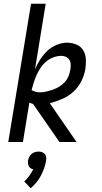

<svg xmlns="http://www.w3.org/2000/svg" viewBox="-20 -755 540 1021"><path d="M296 0 156 -202Q151 -204 146 -205.5Q141 -207 136 -209L102 0H24L145 -735H223L166 -386Q177 -413 193.5 -438.5Q210 -464 231.5 -484.5Q253 -505 281.5 -516.5Q310 -528 337 -528Q363 -528 386.5 -518Q410 -508 422.5 -487.5Q435 -467 436.5 -441Q438 -415 434 -389Q429 -356 413 -324Q397 -292 370.5 -267.5Q344 -243 311 -229Q278 -215 245 -206L387 0ZM193 -264Q210 -264 228 -268.5Q246 -273 263 -279Q280 -285 296 -295Q312 -305 324.5 -318.5Q337 -332 344 -349Q351 -366 354 -384Q356 -397 356 -410.5Q356 -424 350 -435Q344 -446 332 -452Q320 -458 307 -458Q286 -458 265 -450.5Q244 -443 226.5 -428.5Q209 -414 196.5 -395.5Q184 -377 175 -357Q166 -337 159.5 -316.5Q153 -296 148 -276Q158 -270 169 -267Q180 -264 193 -264ZM143 246 109 210Q124 196 136 179.5Q148 163 157 145Q149 144 142.5 139.5Q136 135 133 128.5Q130 122 129 114.5Q128 107 129 99Q131 89 135.5 79.5Q140 70 148 63.5Q156 57 165.5 54Q175 51 185 51Q195 51 203.5 54Q212 57 218 63.5Q224 70 225.5 79.5Q227 89 225 99Q222 119 215 139Q208 159 198 178Q188 197 174 214.5Q160 232 143 246Z"/></svg>

Font: Iosevka Term Curly
Style: Italic
Weight: 400
Italic angle: -9°
Designer: Belleve Invis
Foundry: Belleve Invis
Version: Version 32.3.0